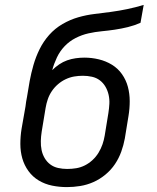

<svg xmlns="http://www.w3.org/2000/svg" viewBox="-20 -755 640 783"><path d="M253 8Q222 8 192.5 2Q163 -4 138 -19Q113 -34 96 -57.5Q79 -81 71 -109Q63 -137 63 -168Q63 -199 68 -230L84 -321Q85 -331 86.5 -340Q88 -349 90 -359Q95 -392 101 -424.5Q107 -457 116.5 -490Q126 -523 141.5 -554.5Q157 -586 180.5 -612.5Q204 -639 235 -657Q266 -675 299 -684.5Q332 -694 365.5 -698Q399 -702 432.5 -706.5Q466 -711 499.5 -718Q533 -725 566 -735L553 -662Q528 -651 501.5 -644.5Q475 -638 448 -634Q421 -630 394.5 -627.5Q368 -625 341 -619Q314 -613 288.5 -600Q263 -587 243.5 -566.5Q224 -546 212 -520.5Q200 -495 193 -469Q206 -482 221.5 -492.5Q237 -503 254 -509Q271 -515 289 -517.5Q307 -520 324 -520Q354 -520 383 -513Q412 -506 436.5 -491Q461 -476 477.5 -452.5Q494 -429 501.5 -401Q509 -373 509 -342.5Q509 -312 504 -282L489 -190Q484 -163 474.5 -136.5Q465 -110 449 -86Q433 -62 410 -43Q387 -24 361 -12.5Q335 -1 307.5 3.5Q280 8 253 8ZM254 -66Q273 -66 291 -69Q309 -72 326 -80.5Q343 -89 357.5 -102.5Q372 -116 382 -132.5Q392 -149 398 -166.5Q404 -184 407 -202L422 -294Q425 -313 426 -331.5Q427 -350 423 -368Q419 -386 410 -401.5Q401 -417 387 -427.5Q373 -438 355 -442Q337 -446 318 -446Q300 -446 282.5 -443Q265 -440 248 -432Q231 -424 216.5 -411.5Q202 -399 191.5 -383.5Q181 -368 175 -350.5Q169 -333 166 -315L150 -218Q147 -199 146.5 -180Q146 -161 149.5 -143.5Q153 -126 162 -110.5Q171 -95 185 -84.5Q199 -74 217 -70Q235 -66 254 -66Z"/></svg>

Font: Iosevka Curly Slab ExObl
Style: Regular
Weight: 400
Width: 7
Italic angle: -9°
Monospace: yes
Designer: Belleve Invis
Foundry: Belleve Invis
Version: Version 11.1.0; ttfautohint (v1.8.3)